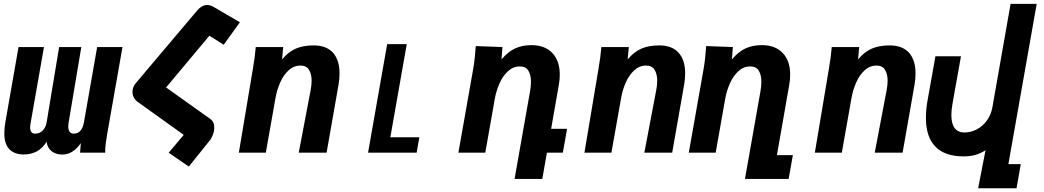

<svg xmlns="http://www.w3.org/2000/svg" viewBox="-20 -795 5440 1000"><path d="M528 0H397L401 -50Q382 -21.5 357.5 -5.8Q333 10 305 10Q270.5 10 248.2 -8Q226 -26 223 -56.5Q199.5 -20.5 169.8 -5.5Q140 9.5 104 9.5Q55 9.5 28.8 -17.8Q2.5 -45 2.5 -101.5Q2.5 -129.5 8 -159L76.5 -550H209L139 -151.5Q137 -141 137 -130.5Q137 -99 163 -99Q186.5 -99 202.5 -115.2Q218.5 -131.5 223 -158.5L288 -550H403.5L337 -154Q335.5 -144.5 335.5 -136Q335.5 -118 343 -108.5Q350.5 -99 364.5 -99Q406.5 -99 417.5 -159.5L486 -550H618L539 -101.5Q533.5 -70 530.5 -46.2Q527.5 -22.5 528 0Z M937 -92.5 697.5 -264Q684.5 -273 677.2 -286.8Q670 -300.5 670 -316.5Q670 -340 686 -360.5L1008 -741.5Q1032 -769 1059 -769Q1077 -769 1097.5 -756L1229.5 -679L1145 -562L1070.5 -609Q969.5 -489 927.5 -438L845 -339.5L1074.5 -176Q1096 -161.5 1096 -129.5Q1096 -113.5 1090.2 -96.8Q1084.5 -80 1075 -66.5L963.5 72.5L858.5 0.5Z M1312 -550H1455L1449 -485.5Q1482.5 -525.5 1521 -542Q1559.5 -558.5 1614 -558.5Q1680 -558.5 1714.2 -520.5Q1748.5 -482.5 1748.5 -413Q1748.5 -382 1743 -352.5L1681 0H1536L1598 -326Q1603 -351 1603 -374.5Q1603 -409 1589.5 -431.2Q1576 -453.5 1545 -453.5Q1510 -453.5 1483 -428.5Q1456 -403.5 1439.2 -365.2Q1422.5 -327 1415 -285L1364.5 0H1224L1297 -435.5Q1308.5 -502 1312 -550Z M1996.5 -565H2098.5L2013 -80H2164L2150 0H1897Z M2458 -555 2597 -550 2592 -485.5Q2625.5 -525.5 2662.8 -542.8Q2700 -560 2747.5 -560Q2817.5 -560 2856.5 -519.2Q2895.5 -478.5 2895.5 -406Q2895.5 -379.5 2890.5 -352.5L2850.5 -124H2933.5L2911.5 0H2828.5L2804.5 137H2660L2741 -321Q2745.5 -348 2745.5 -369Q2745.5 -404 2732.2 -426.5Q2719 -449 2687.5 -449Q2652.5 -449 2625.5 -424Q2598.5 -399 2581.5 -360.5Q2564.5 -322 2557 -280L2507.5 0H2367.5L2444.5 -435.5Q2453.5 -486.5 2458 -555Z M3112 -550H3255L3249 -485.5Q3282.5 -525.5 3321 -542Q3359.5 -558.5 3414 -558.5Q3480 -558.5 3514.2 -520.5Q3548.5 -482.5 3548.5 -413Q3548.5 -382 3543 -352.5L3481 0H3336L3398 -326Q3403 -351 3403 -374.5Q3403 -409 3389.5 -431.2Q3376 -453.5 3345 -453.5Q3310 -453.5 3283 -428.5Q3256 -403.5 3239.2 -365.2Q3222.5 -327 3215 -285L3164.5 0H3024L3097 -435.5Q3108.5 -502 3112 -550Z M3658 -555 3797 -550 3792 -485.5Q3825.5 -525.5 3862.8 -542.8Q3900 -560 3947.5 -560Q4017.5 -560 4056.5 -519.2Q4095.5 -478.5 4095.5 -406Q4095.5 -379.5 4090.5 -352.5L4026.5 13H4109.5L4087.5 137H3860L3941 -321Q3945.5 -348 3945.5 -369Q3945.5 -404 3932.2 -426.5Q3919 -449 3887.5 -449Q3852.5 -449 3825.5 -424Q3798.5 -399 3781.5 -360.5Q3764.5 -322 3757 -280L3707.5 0H3567.5L3644.5 -435.5Q3653.5 -486.5 3658 -555Z M4312 -550H4455L4449 -485.5Q4482.5 -525.5 4521 -542Q4559.5 -558.5 4614 -558.5Q4680 -558.5 4714.2 -520.5Q4748.5 -482.5 4748.5 -413Q4748.5 -382 4743 -352.5L4681 0H4536L4598 -326Q4603 -351 4603 -374.5Q4603 -409 4589.5 -431.2Q4576 -453.5 4545 -453.5Q4510 -453.5 4483 -428.5Q4456 -403.5 4439.2 -365.2Q4422.5 -327 4415 -285L4364.5 0H4224L4297 -435.5Q4308.5 -502 4312 -550Z M4998.5 19.5Q4901.5 19.5 4852 -31Q4802.5 -81.5 4802.5 -181Q4802.5 -225.5 4811 -272L4852 -502H4985L4941 -255.5Q4935 -222 4935 -195.5Q4935 -150.5 4952.2 -127.8Q4969.5 -105 5003 -105Q5036.5 -105 5067.5 -121.2Q5098.5 -137.5 5120 -167.2Q5141.5 -197 5148.5 -235L5243.5 -775H5379.5L5232 60H5296.5L5274.5 185.5H5074.5L5113 -12.5Q5086.5 4.5 5059.5 12Q5032.5 19.5 4998.5 19.5Z"/></svg>

Font: JuliaMono ExtraBoldItalic
Style: Regular
Weight: 800
Italic angle: -9°
Monospace: yes
Designer: cormullion
Foundry: corm
Version: Version 0.049; ttfautohint (v1.8.4)